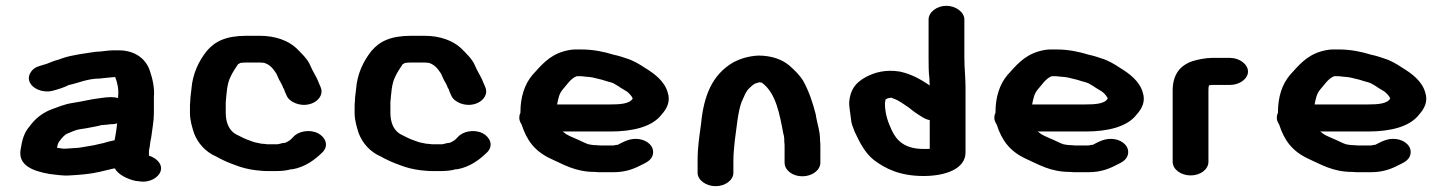

<svg xmlns="http://www.w3.org/2000/svg" viewBox="-20 -658 4972 660"><path d="M322 -388C329 -389 335 -389 341 -390C346 -390 366 -393 373 -393H376C383 -376 389 -350 386 -327V-321C379 -323 371 -324 364 -324H358C350 -324 340 -323 327 -321C291 -317 263 -309 229 -304C202 -300 179 -290 157 -282C125 -270 99 -248 82 -224C63 -203 56 -177 51 -145C41 -90 92 -70 150 -60C171 -58 194 -53 220 -55C256 -57 292 -60 321 -67L355 -75C360 -76 369 -79 375 -79C385 -59 417 -42 447 -36L457 -35C494 -28 525 -48 532 -69C540 -95 517 -115 492 -123V-140L495 -156L497 -172L500 -187C503 -212 509 -242 509 -269V-324C512 -356 504 -389 495 -415C483 -452 448 -485 388 -485H369C350 -485 327 -480 309 -480C270 -474 227 -469 195 -458L181 -453C164 -449 153 -443 139 -438C116 -431 100 -429 88 -413C59 -375 106 -336 157 -345C177 -350 200 -357 217 -366H218C250 -373 282 -388 322 -388ZM383 -234C382 -232 382 -230 382 -228C380 -208 377 -194 374 -176C359 -173 348 -170 335 -166L321 -163C318 -162 307 -160 304 -159L287 -156C271 -154 253 -149 235 -149C226 -148 217 -148 206 -147H197L176 -150C178 -161 180 -169 187 -176C192 -183 202 -195 212 -199C225 -204 240 -212 256 -214L276 -217C294 -221 312 -223 329 -228C335 -229 352 -229 359 -231H364C371 -231 377 -232 383 -234Z M939 -163H938C936 -162 934 -162 931 -162H901C898 -162 896 -162 893 -163L879 -164C871 -166 863 -167 855 -169C839 -175 830 -177 814 -185L790 -197C766 -211 756 -239 756 -270V-307C759 -337 760 -369 772 -393C779 -409 789 -423 798 -437C801 -439 804 -440 807 -442H809C816 -443 822 -443 828 -443H873C877 -443 881 -443 884 -442C885 -442 887 -443 888 -442C910 -435 919 -421 930 -405L939 -385C944 -375 950 -367 953 -357C955 -353 958 -350 958 -346L965 -330C970 -318 981 -309 996 -303C1048 -283 1099 -321 1082 -359L1075 -375C1068 -395 1055 -412 1047 -432C1038 -455 1015 -476 998 -493C972 -517 929 -535 873 -535H828C757 -535 719 -516 691 -483C663 -448 642 -404 638 -352C637 -338 634 -326 634 -310C633 -303 633 -296 633 -288V-269C633 -244 641 -219 647 -200C660 -166 686 -136 723 -120C737 -112 760 -101 774 -96L790 -90C810 -82 834 -76 858 -73L878 -71C886 -70 894 -70 901 -70H931C949 -70 966 -72 980 -76C981 -77 983 -76 985 -76C1030 -84 1064 -110 1090 -136C1111 -159 1098 -187 1073 -200C1043 -215 1004 -206 988 -187C983 -182 978 -176 970 -172L960 -167C954 -167 945 -165 939 -163Z M1505 -163H1504C1502 -162 1500 -162 1497 -162H1467C1464 -162 1462 -162 1459 -163L1445 -164C1437 -166 1429 -167 1421 -169C1405 -175 1396 -177 1380 -185L1356 -197C1332 -211 1322 -239 1322 -270V-307C1325 -337 1326 -369 1338 -393C1345 -409 1355 -423 1364 -437C1367 -439 1370 -440 1373 -442H1375C1382 -443 1388 -443 1394 -443H1439C1443 -443 1447 -443 1450 -442C1451 -442 1453 -443 1454 -442C1476 -435 1485 -421 1496 -405L1505 -385C1510 -375 1516 -367 1519 -357C1521 -353 1524 -350 1524 -346L1531 -330C1536 -318 1547 -309 1562 -303C1614 -283 1665 -321 1648 -359L1641 -375C1634 -395 1621 -412 1613 -432C1604 -455 1581 -476 1564 -493C1538 -517 1495 -535 1439 -535H1394C1323 -535 1285 -516 1257 -483C1229 -448 1208 -404 1204 -352C1203 -338 1200 -326 1200 -310C1199 -303 1199 -296 1199 -288V-269C1199 -244 1207 -219 1213 -200C1226 -166 1252 -136 1289 -120C1303 -112 1326 -101 1340 -96L1356 -90C1376 -82 1400 -76 1424 -73L1444 -71C1452 -70 1460 -70 1467 -70H1497C1515 -70 1532 -72 1546 -76C1547 -77 1549 -76 1551 -76C1596 -84 1630 -110 1656 -136C1677 -159 1664 -187 1639 -200C1609 -215 1570 -206 1554 -187C1549 -182 1544 -176 1536 -172L1526 -167C1520 -167 1511 -165 1505 -163Z M1895 -299C1899 -319 1902 -336 1914 -350C1927 -364 1941 -388 1962 -396H1975C1979 -396 1983 -396 1987 -395L2009 -393C2012 -392 2014 -392 2016 -392C2027 -389 2037 -387 2049 -384L2065 -379C2075 -376 2087 -374 2095 -368C2102 -364 2109 -360 2114 -356L2134 -344C2142 -338 2150 -330 2155 -320C2146 -301 2111 -299 2079 -299ZM1769 -270C1766 -265 1765 -258 1765 -253C1765 -245 1768 -238 1773 -230C1791 -175 1818 -138 1874 -112C1917 -93 1957 -67 2025 -67C2034 -66 2041 -66 2046 -66H2088C2135 -66 2164 -80 2191 -94C2208 -102 2220 -111 2224 -126C2231 -154 2206 -176 2176 -180C2145 -184 2123 -170 2103 -160H2099C2094 -159 2091 -158 2088 -158H2046C2043 -158 2037 -158 2030 -159C2025 -159 2020 -159 2015 -160L2003 -162C1991 -166 1982 -171 1971 -176C1952 -185 1941 -188 1926 -197L1917 -204C1916 -205 1915 -205 1914 -206H2079C2155 -206 2222 -222 2254 -264C2272 -284 2286 -309 2275 -341C2264 -379 2230 -405 2195 -426C2179 -437 2155 -451 2134 -457L2116 -463C2107 -466 2098 -468 2089 -470C2057 -480 2020 -488 1977 -488H1958C1944 -488 1930 -485 1916 -481C1866 -466 1839 -432 1810 -400C1783 -368 1769 -324 1769 -273Z M2501 -64V-108C2501 -128 2504 -156 2506 -176C2512 -216 2516 -272 2529 -307L2542 -336C2546 -343 2549 -347 2551 -350C2555 -354 2572 -372 2580 -372L2589 -375C2591 -375 2594 -375 2597 -374C2598 -374 2599 -374 2600 -373C2648 -337 2660 -265 2673 -197C2674 -194 2675 -191 2675 -189C2676 -184 2676 -178 2676 -171C2677 -164 2677 -158 2677 -153V-99C2677 -73 2704 -52 2738 -52C2772 -52 2800 -73 2800 -99V-153C2800 -159 2800 -166 2799 -174C2799 -210 2789 -231 2784 -265C2774 -305 2760 -346 2741 -380C2728 -401 2711 -417 2693 -433C2669 -453 2634 -467 2586 -467C2552 -465 2525 -456 2503 -445C2427 -402 2399 -327 2390 -233C2384 -189 2378 -152 2378 -108V-64C2378 -39 2407 -18 2440 -18C2473 -18 2501 -39 2501 -64Z M3024 -316C3028 -318 3031 -321 3037 -321C3039 -322 3042 -322 3045 -322L3049 -320C3071 -313 3087 -299 3103 -289L3117 -278C3122 -274 3129 -269 3137 -264L3148 -257C3156 -252 3165 -247 3176 -245V-146C3174 -146 3172 -147 3171 -146H3155C3092 -146 3063 -173 3046 -209C3033 -237 3022 -265 3022 -303C3022 -307 3024 -313 3024 -316ZM3295 -459V-591C3295 -616 3266 -638 3233 -638C3200 -638 3172 -616 3172 -591V-459C3172 -436 3172 -409 3175 -387C3175 -379 3175 -372 3176 -364C3174 -365 3173 -366 3172 -367C3143 -386 3114 -403 3073 -412C3024 -420 2986 -409 2956 -393C2920 -373 2903 -350 2899 -307C2898 -295 2904 -263 2905 -251C2906 -233 2912 -221 2918 -205C2934 -171 2953 -132 2984 -108C3025 -77 3075 -53 3155 -53C3231 -53 3299 -78 3299 -134V-358C3299 -390 3295 -425 3295 -459Z M3528 -299C3532 -319 3535 -336 3547 -350C3560 -364 3574 -388 3595 -396H3608C3612 -396 3616 -396 3620 -395L3642 -393C3645 -392 3647 -392 3649 -392C3660 -389 3670 -387 3682 -384L3698 -379C3708 -376 3720 -374 3728 -368C3735 -364 3742 -360 3747 -356L3767 -344C3775 -338 3783 -330 3788 -320C3779 -301 3744 -299 3712 -299ZM3402 -270C3399 -265 3398 -258 3398 -253C3398 -245 3401 -238 3406 -230C3424 -175 3451 -138 3507 -112C3550 -93 3590 -67 3658 -67C3667 -66 3674 -66 3679 -66H3721C3768 -66 3797 -80 3824 -94C3841 -102 3853 -111 3857 -126C3864 -154 3839 -176 3809 -180C3778 -184 3756 -170 3736 -160H3732C3727 -159 3724 -158 3721 -158H3679C3676 -158 3670 -158 3663 -159C3658 -159 3653 -159 3648 -160L3636 -162C3624 -166 3615 -171 3604 -176C3585 -185 3574 -188 3559 -197L3550 -204C3549 -205 3548 -205 3547 -206H3712C3788 -206 3855 -222 3887 -264C3905 -284 3919 -309 3908 -341C3897 -379 3863 -405 3828 -426C3812 -437 3788 -451 3767 -457L3749 -463C3740 -466 3731 -468 3722 -470C3690 -480 3653 -488 3610 -488H3591C3577 -488 3563 -485 3549 -481C3499 -466 3472 -432 3443 -400C3416 -368 3402 -324 3402 -273Z M4134 -102V-346C4134 -356 4134 -357 4136 -365H4138C4141 -366 4144 -365 4146 -366H4208C4241 -366 4270 -387 4270 -412C4270 -437 4241 -459 4208 -459H4146C4124 -459 4096 -453 4080 -448C4032 -432 4011 -397 4011 -346V-102C4011 -76 4039 -55 4073 -55C4107 -55 4134 -76 4134 -102Z M4499 -299C4503 -319 4506 -336 4518 -350C4531 -364 4545 -388 4566 -396H4579C4583 -396 4587 -396 4591 -395L4613 -393C4616 -392 4618 -392 4620 -392C4631 -389 4641 -387 4653 -384L4669 -379C4679 -376 4691 -374 4699 -368C4706 -364 4713 -360 4718 -356L4738 -344C4746 -338 4754 -330 4759 -320C4750 -301 4715 -299 4683 -299ZM4373 -270C4370 -265 4369 -258 4369 -253C4369 -245 4372 -238 4377 -230C4395 -175 4422 -138 4478 -112C4521 -93 4561 -67 4629 -67C4638 -66 4645 -66 4650 -66H4692C4739 -66 4768 -80 4795 -94C4812 -102 4824 -111 4828 -126C4835 -154 4810 -176 4780 -180C4749 -184 4727 -170 4707 -160H4703C4698 -159 4695 -158 4692 -158H4650C4647 -158 4641 -158 4634 -159C4629 -159 4624 -159 4619 -160L4607 -162C4595 -166 4586 -171 4575 -176C4556 -185 4545 -188 4530 -197L4521 -204C4520 -205 4519 -205 4518 -206H4683C4759 -206 4826 -222 4858 -264C4876 -284 4890 -309 4879 -341C4868 -379 4834 -405 4799 -426C4783 -437 4759 -451 4738 -457L4720 -463C4711 -466 4702 -468 4693 -470C4661 -480 4624 -488 4581 -488H4562C4548 -488 4534 -485 4520 -481C4470 -466 4443 -432 4414 -400C4387 -368 4373 -324 4373 -273Z"/></svg>

Font: Blanket
Style: Sik
Weight: 700
Foundry: Cannot Into Space Fonts
Version: Version 0.9